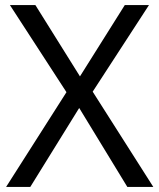

<svg xmlns="http://www.w3.org/2000/svg" viewBox="-20 -734 626 754"><path d="M582 0H480L291 -310L99 0H4L241 -372L19 -714H119L294 -434L470 -714H565L344 -374Z"/></svg>

Font: Noto Sans Carian
Style: Regular
Weight: 400
Designer: Monotype Design Team
Foundry: Monotype Imaging Inc.
Version: Version 2.002; ttfautohint (v1.8.4.7-5d5b)